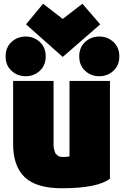

<svg xmlns="http://www.w3.org/2000/svg" viewBox="-20 -979 667 1025"><path d="M567 -25Q500 26 310 26Q174 26 112 -33Q50 -92 50 -211V-547H266V-278Q266 -269 266 -252.5Q266 -236 266 -228Q266 -220 266 -207Q266 -194 267.5 -187.5Q269 -181 271.5 -172Q274 -163 277.5 -158.5Q281 -154 286.5 -149.5Q292 -145 299 -143Q306 -141 316 -141Q334 -141 351 -144V-547H567ZM210 -959 315 -878 420 -959 515 -849 315 -675 119 -849ZM192.5 -755Q224 -726 224 -678Q224 -630 192.5 -601Q161 -572 117 -572Q73 -572 41.5 -601Q10 -630 10 -678Q10 -726 41.5 -755Q73 -784 117 -784Q161 -784 192.5 -755ZM585.5 -755Q617 -726 617 -678Q617 -630 585.5 -601Q554 -572 510 -572Q466 -572 434.5 -601Q403 -630 403 -678Q403 -726 434.5 -755Q466 -784 510 -784Q554 -784 585.5 -755Z"/></svg>

Font: Repo
Style: ExtraBlack
Weight: 1000
Designer: Stefan Peev
Foundry: Context Ltd
Version: Version 001.000